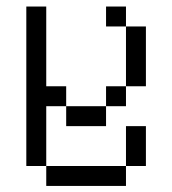

<svg xmlns="http://www.w3.org/2000/svg" viewBox="-20 -458 540 602"><path d="M125 62.5V125H375V62.5ZM125 62.5V-125H187.5V-62.5H312.5V-125H187.5V-187.5H125Q125 -187.5 125 -437.5H62.5Q62.5 -437.5 62.5 62.5ZM375 62.5H437.5Q437.5 62.5 437.5 -62.5H375Q375 -62.5 375 62.5ZM312.5 -125H375V-187.5H312.5ZM375 -187.5H437.5V-375H375ZM375 -375V-437.5H312.5V-375Z"/></svg>

Font: Unifont
Style: Regular
Weight: 500
Version: Version 15.1.04